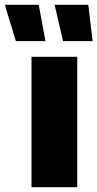

<svg xmlns="http://www.w3.org/2000/svg" viewBox="-70 -778 405 798"><path d="M61 -542H251V0H61ZM157 -758H297L315 -607H192ZM-50 -758H91L119 -607H-4Z"/></svg>

Font: Chess Sans ExtraBold
Style: Regular
Weight: 800
Designer: Wolf Bōese
Foundry: Wolf Bōese
Version: Version 7.223